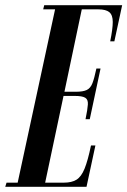

<svg xmlns="http://www.w3.org/2000/svg" viewBox="-83 -719 490 739"><path d="M-62.8 0 -57.8 -16H-15L129 -683H83.2L87.2 -699H387.2L357.2 -560H341.2Q351 -608 351 -634.5Q351 -661 337.9 -672Q324.8 -683 295.5 -683H231.8L165 -365.8H207.8Q237 -365.8 251.2 -372.8Q265.5 -379.8 272.9 -399Q280.2 -418.2 288 -455.2H304L262.5 -260.2H246.2Q254 -298 255.2 -316.9Q256.5 -335.8 245 -342.8Q233.5 -349.8 204.2 -349.8H161.5L90.8 -16H163.5Q192.8 -16 211.2 -27.2Q229.8 -38.5 242.5 -69.8Q255.2 -101 267.2 -159H284.2L250 0Z"/></svg>

Font: Emberly Black
Style: Italic
Weight: 900
Italic angle: -12°
Designer: Rajesh Rajput
Foundry: Rajesh Rajput
Version: Version 1.000